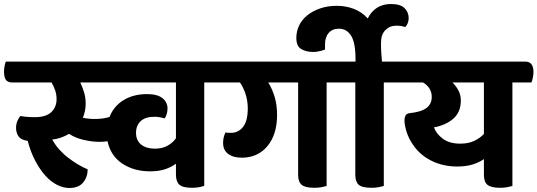

<svg xmlns="http://www.w3.org/2000/svg" viewBox="-57 -925 2679 957"><path d="M961 -514V1Q951 5 935.5 8Q920 11 900 11Q854 11 837 -4.5Q820 -20 820 -54V-109Q797 -92 766 -81.5Q735 -71 691 -71Q610 -71 552 -110Q494 -149 479 -221Q459 -218 438 -218Q403 -218 361 -227.5Q319 -237 287 -258Q269 -247 248 -239.5Q227 -232 203 -229Q234 -176 283 -138.5Q332 -101 380 -81Q380 -43 357.5 -15.5Q335 12 289 12Q259 12 228.5 -3Q198 -18 170.5 -48Q143 -78 119.5 -122Q96 -166 81 -223Q49 -227 36 -244.5Q23 -262 23 -288Q23 -305 29 -320.5Q35 -336 45 -347Q58 -344 77.5 -342.5Q97 -341 117 -341Q172 -341 198.5 -366Q225 -391 225 -431Q225 -454 218 -474.5Q211 -495 200 -514H4Q-19 -514 -28 -527.5Q-37 -541 -37 -568Q-37 -579 -34.5 -594Q-32 -609 -28 -618H1025Q1066 -618 1066 -566Q1066 -555 1063 -539Q1060 -523 1056 -514ZM415 -332Q458 -332 489 -342Q510 -396 559 -426Q608 -456 676 -456Q727 -456 752.5 -436Q778 -416 778 -384Q778 -370 774 -357Q770 -344 764 -335Q756 -337 742.5 -340Q729 -343 714 -343Q667 -343 644 -321Q621 -299 621 -263Q621 -225 646.5 -204.5Q672 -184 715 -184Q752 -184 778.5 -199Q805 -214 820 -236V-514H343Q354 -491 362 -465Q370 -439 370 -408Q370 -372 356 -338Q384 -332 415 -332Z M1571 -514V2Q1561 5 1545.5 8Q1530 11 1510 11Q1464 11 1446.5 -4Q1429 -19 1429 -53V-514H1280Q1300 -482 1312 -442Q1324 -402 1324 -352Q1324 -302 1311.5 -263Q1299 -224 1275.5 -196Q1252 -168 1220 -153.5Q1188 -139 1149 -139Q1105 -139 1080 -158Q1055 -177 1055 -212Q1055 -225 1057.5 -238Q1060 -251 1067 -265Q1075 -263 1081 -263Q1087 -263 1095 -263Q1131 -263 1154.5 -292.5Q1178 -322 1178 -385Q1178 -422 1167 -456Q1156 -490 1139 -514H1037Q1014 -514 1005 -527.5Q996 -541 996 -568Q996 -579 998.5 -594Q1001 -609 1005 -618H1633Q1674 -618 1674 -566Q1674 -555 1671.5 -539Q1669 -523 1664 -514Z M1856 -514V2Q1845 5 1830 8Q1815 11 1795 11Q1748 11 1731 -4Q1714 -19 1714 -53V-514H1649Q1626 -514 1617 -527.5Q1608 -541 1608 -568Q1608 -579 1610.5 -594Q1613 -609 1617 -618H1715V-632Q1715 -712 1693 -747Q1671 -782 1632 -782Q1600 -782 1581.5 -761Q1563 -740 1563 -704V-678Q1555 -675 1545 -672Q1537 -670 1526 -668Q1515 -666 1504 -666Q1469 -666 1444.5 -680.5Q1420 -695 1420 -736Q1420 -769 1434 -798Q1448 -827 1474.5 -848.5Q1501 -870 1538.5 -883Q1576 -896 1623 -896Q1666 -896 1706 -881Q1746 -866 1776 -833Q1793 -868 1822.5 -886.5Q1852 -905 1891 -905Q1939 -905 1959.5 -884.5Q1980 -864 1980 -834Q1980 -822 1975.5 -810Q1971 -798 1963 -790Q1952 -794 1942 -795.5Q1932 -797 1918 -797Q1886 -797 1864 -775Q1842 -753 1842 -711Q1842 -680 1843.5 -660Q1845 -640 1847 -618H1920Q1961 -618 1961 -566Q1961 -555 1958 -539Q1955 -523 1950 -514Z M2497 -514V2Q2487 5 2471.5 8Q2456 11 2436 11Q2390 11 2372.5 -4Q2355 -19 2355 -53V-132Q2329 -114 2296.5 -104.5Q2264 -95 2222 -95Q2152 -95 2095 -123Q2038 -151 2004 -200Q1981 -232 1970 -266.5Q1959 -301 1959 -325Q1959 -338 1964 -348.5Q1969 -359 1985 -361Q2043 -367 2069 -387Q2095 -407 2095 -442Q2095 -466 2083 -484.5Q2071 -503 2051 -514H1931Q1908 -514 1899 -527.5Q1890 -541 1890 -568Q1890 -579 1892.5 -594Q1895 -609 1899 -618H2561Q2602 -618 2602 -566Q2602 -555 2599 -539Q2596 -523 2592 -514ZM2237 -209Q2278 -209 2307 -223Q2336 -237 2355 -257V-514H2198Q2215 -498 2227.5 -475Q2240 -452 2240 -425Q2240 -366 2202.5 -333.5Q2165 -301 2106 -290Q2118 -257 2151 -233Q2184 -209 2237 -209Z"/></svg>

Font: Baloo 2
Style: Bold
Weight: 700
Designer: Sarang Kulkarni and Ek Type
Foundry: Ek Type
Version: Version 1.640;hotconv 1.0.111;makeotfexe 2.5.65597; ttfautoh